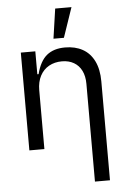

<svg xmlns="http://www.w3.org/2000/svg" viewBox="-63 -818 707 1067"><g transform="rotate(-5 290.5 -284.5)"><path d="M158.4 0H74.6V-545.5H155.5V-417.6H162.6Q181.1 -489.7 219.6 -521.1Q258.2 -552.6 321.7 -552.6Q377.8 -552.6 419.2 -529.8Q460.6 -507.1 483.5 -460.9Q506.4 -414.8 506.4 -346.6V204.5H422.6V-340.9Q422.6 -383.5 407.5 -414.1Q392.4 -444.6 364.2 -460.9Q335.9 -477.3 297.6 -477.3Q257.1 -477.3 225.5 -459.7Q193.9 -442.1 176.1 -408.4Q158.4 -374.6 158.4 -328.1ZM320.3 -606.5H262.1L286.2 -772.7H377.1Z"/></g></svg>

Font: Riot Sans
Style: Regular
Weight: 400
Designer: Rasmus Andersson
Foundry: rsms
Version: Version 4.001